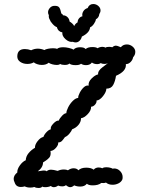

<svg xmlns="http://www.w3.org/2000/svg" viewBox="-20 -940 751 955"><path d="M611 -719Q627 -719 640 -708Q653 -697 653 -682Q653 -667 642 -655Q640 -642 629.5 -631.5Q619 -621 606 -621Q610 -586 557 -563Q553 -536 543 -517.5Q533 -499 509 -499Q509 -483 492.5 -462Q476 -441 460 -440Q462 -431 453.5 -420.5Q445 -410 433 -409Q434 -391 416.5 -372.5Q399 -354 383 -352Q383 -334 370.5 -319Q358 -304 339 -297Q335 -287 325 -275Q315 -263 303 -258Q294 -245 287.5 -238.5Q281 -232 269 -231Q272 -221 259 -205.5Q246 -190 231 -189Q232 -185 232 -179Q232 -164 225 -156Q218 -148 208.5 -141.5Q199 -135 194 -132Q194 -107 168 -88Q173 -88 183 -90Q193 -92 199 -92Q208 -92 212 -88Q220 -96 234 -96Q245 -96 267 -90Q281 -97 298 -97Q310 -97 318 -93Q332 -103 346 -103Q362 -103 370 -93Q383 -106 409 -106Q433 -106 446 -96Q455 -107 471 -107Q481 -107 489 -103Q494 -108 510 -108Q518 -108 527 -106Q536 -104 540 -101Q543 -102 548 -102Q565 -102 577.5 -89Q590 -76 590 -59Q590 -50 588 -46Q582 -34 568.5 -27.5Q555 -21 540 -21Q520 -21 507 -32Q498 -28 484 -30Q469 -18 441 -18Q421 -18 412 -26Q401 -12 379 -12Q363 -12 349 -18Q339 -9 329 -9Q320 -9 308 -19Q301 -13 289 -13Q278 -13 269 -17Q259 -9 248 -9Q239 -9 233 -15Q221 -9 204 -9Q195 -9 190 -12Q186 -5 171 -5Q159 -5 151 -10Q142 -7 131 -7Q114 -7 103 -13Q94 -10 84 -10Q60 -10 53 -32Q48 -42 48 -50Q48 -68 66 -82Q65 -98 78.5 -117Q92 -136 108 -143Q109 -162 122 -178Q135 -194 154 -205Q153 -220 167 -238Q181 -256 196 -259Q200 -271 211.5 -283Q223 -295 233 -297Q229 -308 245 -325Q261 -342 272 -340Q277 -352 289 -364.5Q301 -377 310 -377Q310 -388 319 -406Q328 -424 342 -438Q356 -452 369 -453Q368 -462 376.5 -478.5Q385 -495 397 -506Q409 -517 421 -514Q418 -532 435.5 -549.5Q453 -567 468 -570Q466 -588 490.5 -606Q515 -624 517 -626Q511 -622 499 -622Q489 -622 481 -626Q474 -621 464 -621Q448 -621 437 -629Q428 -616 408 -616Q393 -616 383 -623Q376 -616 356 -616Q334 -616 325 -624Q319 -617 302 -617Q287 -617 279 -622Q275 -617 262 -617Q252 -617 240.5 -620Q229 -623 222 -628Q210 -617 188 -617Q176 -617 164.5 -621Q153 -625 148 -630Q135 -622 116 -622Q96 -622 81 -632Q66 -642 66 -659Q66 -696 104 -696Q119 -696 135 -690Q151 -698 168 -698Q184 -698 201 -691Q206 -695 219 -697.5Q232 -700 244 -700Q257 -700 264 -697Q273 -705 295 -705Q308 -705 322.5 -701.5Q337 -698 347 -693Q350 -699 359 -702Q368 -705 378 -705Q399 -705 406 -696Q417 -706 440 -706Q457 -706 466 -700Q469 -703 476 -705Q483 -707 490 -707Q500 -707 503 -703Q510 -707 523 -707Q529 -707 539 -705Q547 -713 557 -713Q563 -713 581 -705Q592 -719 611 -719ZM229 -840Q221 -851 223 -865Q219 -870 219 -879Q219 -890 227.5 -900Q236 -910 249 -911Q268 -912 274.5 -903Q281 -894 285 -873Q292 -870 293 -864Q306 -864 315.5 -855Q325 -846 326 -833Q332 -830 339.5 -823Q347 -816 349 -810Q353 -821 366 -829Q366 -840 373 -848.5Q380 -857 390 -859Q387 -872 394.5 -884Q402 -896 416 -900Q424 -920 444 -920Q458 -920 469 -910.5Q480 -901 480 -888Q480 -879 474 -870Q472 -852 457 -844Q456 -834 447 -821Q438 -808 428 -804Q426 -777 387 -758Q385 -747 376.5 -738Q368 -729 356 -729Q350 -729 342 -732Q324 -729 306 -745Q288 -761 290 -779Q281 -780 273.5 -786.5Q266 -793 263 -805Q253 -808 241.5 -821Q230 -834 229 -840Z"/></svg>

Font: Pangolin
Style: Regular
Weight: 400
Designer: Kevin Burke
Foundry: Google, Inc.
Version: Version 1.101